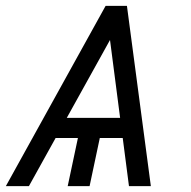

<svg xmlns="http://www.w3.org/2000/svg" viewBox="-35 -638 655 658"><path d="M272 0H197L239 -198H314ZM113 -165 145 -234H421L425 -165ZM327 -618H400L482 0H407L342 -501L64 0H-15Z"/></svg>

Font: Victor Mono
Style: Italic
Weight: 400
Italic angle: -12°
Monospace: yes
Designer: Rune Bjørnerås
Version: Version 1.561;gftools[0.9.30]